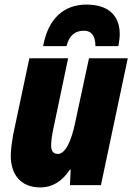

<svg xmlns="http://www.w3.org/2000/svg" viewBox="-20 -807 577 837"><path d="M168 -606H270C283 -657 311 -673 346 -673C382 -673 396 -646 396 -606H496C499 -624 502 -641 502 -658C502 -734 458 -787 357 -787C256 -787 189 -723 168 -606ZM155 10C210 10 252 -18 285 -68H288L285 0H420L537 -553H368L308 -274C291 -191 265 -136 232 -136C212 -136 203 -149 203 -173C203 -193 207 -222 213 -248L277 -553H108L37 -218C32 -188 27 -155 27 -128C27 -47 70 10 155 10Z"/></svg>

Font: Noto Sans Condensed Black
Style: Italic
Weight: 900
Width: 3
Italic angle: -12°
Designer: Monotype Design Team
Foundry: Monotype Imaging Inc.
Version: Version 2.013